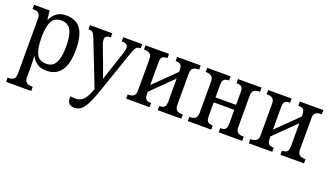

<svg xmlns="http://www.w3.org/2000/svg" viewBox="-72 -1056 3116 1815"><g transform="rotate(20 1486.0 -148.5)"><path d="M30 239V197H34Q55 197 71.5 192.5Q88 188 98.5 172.5Q109 157 109 127V-425Q109 -456 98.5 -470.5Q88 -485 71.5 -489.5Q55 -494 34 -494H30V-536H186L196 -448H200Q221 -493 257.5 -519.5Q294 -546 352 -546Q417 -546 460.5 -517.5Q504 -489 525.5 -428Q547 -367 547 -270Q547 -126 496 -58Q445 10 352 10Q295 10 258 -14Q221 -38 201 -79H198Q199 -62 199.5 -41.5Q200 -21 200.5 -1.5Q201 18 201 34V129Q201 159 211.5 173.5Q222 188 239 192.5Q256 197 275 197H283V239ZM327 -51Q393 -51 421.5 -106.5Q450 -162 450 -270Q450 -378 421.5 -431.5Q393 -485 327 -485Q255 -485 228 -432Q201 -379 201 -270Q201 -162 228 -106.5Q255 -51 327 -51Z M718 249Q694 249 678.5 240.5Q663 232 655.5 216Q648 200 648 178Q648 173 648.5 168Q649 163 650 159Q664 161 676 162.5Q688 164 699 164Q743 164 773 137.5Q803 111 828 48L860 -30L845 30L660 -441Q647 -473 634.5 -483.5Q622 -494 595 -494H592V-536H817V-494H814Q785 -494 772 -483.5Q759 -473 759 -452Q759 -442 761.5 -430.5Q764 -419 769 -404L835 -231Q844 -206 853 -181Q862 -156 871.5 -129.5Q881 -103 890 -72H872Q882 -103 889.5 -125.5Q897 -148 903.5 -167Q910 -186 916 -206L981 -402Q985 -415 987.5 -427.5Q990 -440 990 -450Q990 -474 975 -484Q960 -494 930 -494H927V-536H1118V-494H1115Q1097 -494 1085.5 -488.5Q1074 -483 1065 -467Q1056 -451 1044 -418L890 29Q862 109 837 157.5Q812 206 784 227.5Q756 249 718 249Z M1151 0V-42H1155Q1176 -42 1192.5 -47Q1209 -52 1219.5 -67Q1230 -82 1230 -112V-424Q1230 -455 1219.5 -469.5Q1209 -484 1192.5 -489Q1176 -494 1155 -494H1151V-536H1387V-494H1384Q1366 -494 1351.5 -489.5Q1337 -485 1329 -470.5Q1321 -456 1321 -425V-199L1535 -409V-425Q1535 -456 1527 -470.5Q1519 -485 1505 -489.5Q1491 -494 1473 -494H1469V-536H1706V-494H1701Q1681 -494 1664 -489Q1647 -484 1636.5 -469.5Q1626 -455 1626 -424V-112Q1626 -82 1636.5 -67Q1647 -52 1664 -47Q1681 -42 1701 -42H1706V0H1469V-42H1473Q1491 -42 1505 -46.5Q1519 -51 1527 -66Q1535 -81 1535 -111V-342L1321 -131V-111Q1321 -81 1329 -66Q1337 -51 1351.5 -46.5Q1366 -42 1384 -42H1387V0Z M1771 0V-42H1775Q1796 -42 1812.5 -47Q1829 -52 1839.5 -67Q1850 -82 1850 -112V-424Q1850 -455 1839.5 -469.5Q1829 -484 1812.5 -489Q1796 -494 1775 -494H1771V-536H2007V-494H2004Q1986 -494 1972 -489.5Q1958 -485 1949.5 -470.5Q1941 -456 1941 -425V-300H2148V-425Q2148 -456 2140 -470.5Q2132 -485 2118 -489.5Q2104 -494 2086 -494H2082V-536H2319V-494H2314Q2294 -494 2277 -489Q2260 -484 2249.5 -469.5Q2239 -455 2239 -424V-112Q2239 -82 2249.5 -67Q2260 -52 2277 -47Q2294 -42 2314 -42H2319V0H2082V-42H2086Q2104 -42 2118 -46.5Q2132 -51 2140 -66Q2148 -81 2148 -111V-250H1941V-111Q1941 -81 1949.5 -66Q1958 -51 1972 -46.5Q1986 -42 2004 -42H2007V0Z M2385 0V-42H2389Q2410 -42 2426.5 -47Q2443 -52 2453.5 -67Q2464 -82 2464 -112V-424Q2464 -455 2453.5 -469.5Q2443 -484 2426.5 -489Q2410 -494 2389 -494H2385V-536H2621V-494H2618Q2600 -494 2585.5 -489.5Q2571 -485 2563 -470.5Q2555 -456 2555 -425V-199L2769 -409V-425Q2769 -456 2761 -470.5Q2753 -485 2739 -489.5Q2725 -494 2707 -494H2703V-536H2940V-494H2935Q2915 -494 2898 -489Q2881 -484 2870.5 -469.5Q2860 -455 2860 -424V-112Q2860 -82 2870.5 -67Q2881 -52 2898 -47Q2915 -42 2935 -42H2940V0H2703V-42H2707Q2725 -42 2739 -46.5Q2753 -51 2761 -66Q2769 -81 2769 -111V-342L2555 -131V-111Q2555 -81 2563 -66Q2571 -51 2585.5 -46.5Q2600 -42 2618 -42H2621V0Z"/></g></svg>

Font: Noto Serif SemiCondensed
Style: Regular
Weight: 400
Width: 4
Designer: Monotype Design Team
Foundry: Monotype Imaging Inc.
Version: Version 2.013